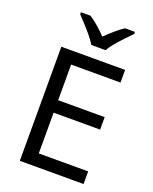

<svg xmlns="http://www.w3.org/2000/svg" viewBox="-170 -1036 897 1129"><g transform="rotate(20 278.0 -472.0)"><path d="M496 0H97V-714H496V-635H187V-412H478V-334H187V-79H496ZM259 -784Q246 -807 224 -833.5Q202 -860 178 -886Q154 -912 136 -931V-944H196Q222 -927 250 -903Q278 -879 303 -852Q330 -879 358 -903Q386 -927 412 -944H474V-931Q455 -912 430.5 -886Q406 -860 383.5 -833.5Q361 -807 349 -784Z"/></g></svg>

Font: Noto Sans Lao Looped
Style: Regular
Weight: 400
Designer: Mark Frömberg, Ben Mitchell
Foundry: The Fontpad Ltd
Version: Version 1.001